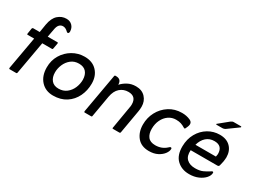

<svg xmlns="http://www.w3.org/2000/svg" viewBox="-44 -1024 1977 1495"><g transform="rotate(30 945.0 -276.0)"><path d="M95 -302H36Q30 -302 31 -310L39 -360Q42 -368 48 -368H107L119 -442Q130 -504 162.5 -533Q195 -562 237 -562Q269 -562 289 -542Q309 -522 310 -490Q311 -488 308.5 -479.5Q306 -471 298 -471Q293 -471 287 -477Q266 -498 243 -498Q224 -498 210.5 -484Q197 -470 192 -438L179 -368H267Q273 -368 272 -360L263 -310Q262 -302 255 -302H168L116 -9Q115 0 107 0H49Q42 0 43 -9Z M292 -158Q292 -220 321.5 -269.5Q351 -319 400.5 -348Q450 -377 508 -377Q578 -377 618.5 -334Q659 -291 659 -222Q659 -160 633.5 -107Q608 -54 559.5 -22.5Q511 9 443 9Q375 9 333.5 -36.5Q292 -82 292 -158ZM367 -156Q367 -112 389 -85.5Q411 -59 453 -59Q495 -59 524.5 -82Q554 -105 569 -140.5Q584 -176 584 -214Q583 -258 561 -283Q539 -308 496 -308Q455 -308 426 -285Q397 -262 382 -227Q367 -192 367 -156Z M842 -318Q862 -341 894.5 -359Q927 -377 969 -377Q1023 -377 1054 -343.5Q1085 -310 1085 -261Q1085 -250 1084 -238Q1083 -226 1081 -216L1045 -9Q1044 0 1035 0H979Q970 0 973 -9L1006 -204Q1008 -212 1009 -221.5Q1010 -231 1010 -238Q1010 -310 939 -310Q896 -310 864.5 -282.5Q833 -255 823 -199L790 -9Q790 0 781 0H724Q717 0 718 -9L780 -360Q781 -368 789 -368H794Q842 -368 842 -318Z M1305 10Q1236 10 1199.5 -34.5Q1163 -79 1163 -147Q1163 -208 1190.5 -260Q1218 -312 1268 -344.5Q1318 -377 1383 -377Q1424 -377 1457 -362Q1491 -347 1474 -307L1466 -289Q1463 -281 1459 -281Q1456 -281 1451 -284Q1432 -296 1413.5 -302Q1395 -308 1369 -308Q1332 -308 1302.5 -287.5Q1273 -267 1256 -231.5Q1239 -196 1239 -151Q1239 -107 1259.5 -80.5Q1280 -54 1326 -54Q1384 -54 1424 -91Q1429 -96 1432.5 -98.5Q1436 -101 1440 -101Q1449 -101 1449 -91Q1449 -70 1431.5 -46.5Q1414 -23 1382 -6.5Q1350 10 1305 10Z M1659 -439 1741 -506Q1754 -516 1766 -516H1830Q1835 -516 1835.5 -512.5Q1836 -509 1833 -507L1742 -441Q1728 -431 1712 -431H1661Q1657 -431 1656 -434Q1655 -437 1659 -439ZM1585 -159Q1581 -106 1608 -80Q1635 -54 1684 -54Q1725 -54 1751.5 -66Q1778 -78 1801 -93Q1805 -96 1809 -98.5Q1813 -101 1816 -101Q1824 -101 1824 -92Q1824 -69 1803.5 -45.5Q1783 -22 1747.5 -6.5Q1712 9 1666 9Q1599 9 1556 -32Q1513 -73 1514 -154Q1515 -219 1543.5 -269.5Q1572 -320 1619.5 -348.5Q1667 -377 1723 -377Q1785 -377 1819.5 -341.5Q1854 -306 1854 -249Q1853 -227 1850 -209.5Q1847 -192 1841 -171Q1838 -159 1825 -159ZM1596 -214H1780Q1782 -222 1782.5 -228.5Q1783 -235 1784 -239Q1784 -313 1711 -313Q1668 -313 1638.5 -287Q1609 -261 1596 -214Z"/></g></svg>

Font: Zain
Style: Italic
Weight: 400
Italic angle: -10°
Designer: Zain,Boutros
Foundry: Mobile Telecommunications Company (Zain), 2024
Version: Version 1.51; ttfautohint (v1.8.4)